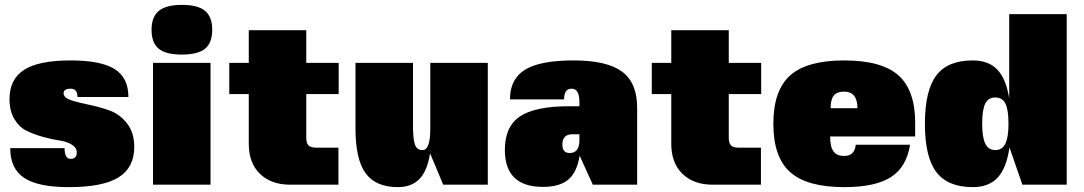

<svg xmlns="http://www.w3.org/2000/svg" viewBox="-20 -758 4448 788"><path d="M270 -394Q241 -394 241 -375Q241 -357 271 -347Q301 -337 343.5 -328.5Q386 -320 428.5 -305Q471 -290 501 -252Q531 -214 531 -155Q531 -70 466.5 -30Q402 10 262 10Q136 10 79 -28Q22 -66 22 -150H245Q245 -106 270 -106Q295 -106 295 -132Q295 -152 274.5 -164.5Q254 -177 223.5 -181.5Q193 -186 157 -196Q121 -206 90.5 -220.5Q60 -235 39.5 -268.5Q19 -302 19 -351Q19 -433 79 -471.5Q139 -510 270 -510Q394 -510 450.5 -474.5Q507 -439 507 -360H298Q298 -394 270 -394Z M844 0H608V-500H844ZM602 -636Q602 -689 632 -713.5Q662 -738 727 -738Q792 -738 821.5 -713.5Q851 -689 851 -636Q851 -582 821.5 -558Q792 -534 726 -534Q661 -534 631.5 -558Q602 -582 602 -636Z M1237 -192Q1237 -171 1246 -161.5Q1255 -152 1277 -152H1369V0H1171Q1093 0 1047 -44.5Q1001 -89 1001 -168V-372H921V-500H1001V-634H1237V-500H1370V-372H1237Z M1982 0H1799L1745 -129Q1734 -57 1701.5 -23.5Q1669 10 1613 10Q1522 10 1480.5 -47Q1439 -104 1439 -230V-500H1675V-242Q1675 -187 1683 -164.5Q1691 -142 1714 -142Q1746 -142 1746 -230V-500H1982Z M2413 0 2359 -119Q2348 -51 2312.5 -21Q2277 9 2208 9Q2052 9 2052 -143Q2052 -239 2114.5 -280.5Q2177 -322 2316 -322H2358V-340Q2358 -394 2326 -394Q2295 -394 2295 -350H2073Q2073 -434 2135 -472Q2197 -510 2334 -510Q2471 -510 2533 -464Q2595 -418 2595 -316V0ZM2330 -207Q2288 -207 2288 -165Q2288 -130 2318 -130Q2358 -130 2358 -183V-207Z M2971 -192Q2971 -171 2980 -161.5Q2989 -152 3011 -152H3103V0H2905Q2827 0 2781 -44.5Q2735 -89 2735 -168V-372H2655V-500H2735V-634H2971V-500H3104V-372H2971Z M3736 -198H3387Q3387 -156 3400.5 -137Q3414 -118 3444 -118Q3488 -118 3492 -164H3715Q3701 -73 3637 -31.5Q3573 10 3445 10Q3292 10 3223 -51.5Q3154 -113 3154 -250Q3154 -387 3223 -448.5Q3292 -510 3445 -510Q3598 -510 3667 -449Q3736 -388 3736 -254ZM3444 -382Q3415 -382 3402 -366Q3389 -350 3389 -314H3499Q3499 -382 3444 -382Z M3973 10Q3870 10 3823 -51.5Q3776 -113 3776 -250Q3776 -386 3822.5 -448Q3869 -510 3972 -510Q4037 -510 4073 -472.5Q4109 -435 4122 -354V-700H4358V0H4176L4123 -153Q4111 -68 4074.5 -29Q4038 10 3973 10ZM4119 -250Q4119 -307 4106.5 -332.5Q4094 -358 4065 -358Q4036 -358 4023.5 -332.5Q4011 -307 4011 -250Q4011 -194 4024 -168Q4037 -142 4065 -142Q4093 -142 4106 -168Q4119 -194 4119 -250Z"/></svg>

Font: Fivo Sans Modern ExtBlk
Style: Regular
Weight: 950
Designer: Alexander Slobzheninov
Foundry: Alexander Slobzheninov
Version: 1.0